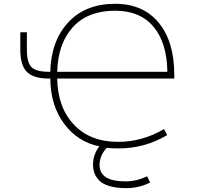

<svg xmlns="http://www.w3.org/2000/svg" viewBox="-20 -762 1040 1001"><path d="M278.3 -387.7H852.5Q850.6 -538.1 780.8 -622.1Q710.9 -706.1 580.1 -706.1Q438.5 -706.1 360.4 -621.1Q282.2 -536.1 278.3 -387.7ZM85.9 -502.9V-593.8H120.1V-502.9Q120.1 -435.5 144.5 -411.6Q168.9 -387.7 235.4 -387.7H242.2Q246.1 -548.8 335.9 -645.5Q425.8 -742.2 580.1 -742.2Q725.6 -742.2 807.1 -644Q888.7 -545.9 888.7 -370.1V-352.5H278.3Q280.3 -203.1 364.7 -112.8Q449.2 -22.5 595.7 -22.5Q721.7 -22.5 835 -88.9L851.6 -57.6Q732.4 12.7 595.7 11.7Q559.6 11.7 536.1 8.8Q499 49.8 499 98.6Q499 183.6 634.8 183.6Q691.4 183.6 747.1 157.2L762.7 189.5Q703.1 219.7 634.8 218.8Q584 218.8 547.4 207Q510.7 195.3 493.7 175.3Q476.6 155.3 470.7 136.2Q464.8 117.2 464.8 98.6Q464.8 43 498 1Q385.7 -21.5 314.5 -116.7Q243.2 -211.9 242.2 -352.5H235.4Q154.3 -352.5 120.1 -387.2Q85.9 -421.9 85.9 -502.9Z"/></svg>

Font: Gen Shin Gothic Monospace ExtraLight
Style: Regular
Weight: 200
Designer: [Source Han Sans]
Ryoko NISHIZUKA  (kana & ideographs); Paul D. Hunt (Latin, Greek & Cyrillic); Wenlong ZHANG  (bopomofo
Version: Version 1.002.20150607